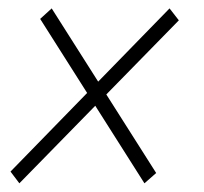

<svg xmlns="http://www.w3.org/2000/svg" viewBox="-20 -452 484 455"><path d="M25.9 -17.6 4.9 -45.4 381.8 -432.1 403.8 -403.8ZM322.3 -17.6 75.2 -407.2 102.5 -432.1 350.1 -42Z"/></svg>

Font: Roboto Condensed ExtraLight
Style: Italic
Weight: 250
Italic angle: -12°
Designer: Christian Robertson
Foundry: Google
Version: Version 3.008; 2023